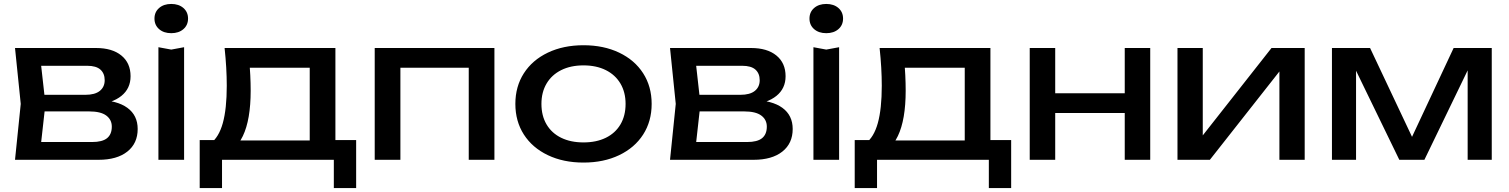

<svg xmlns="http://www.w3.org/2000/svg" viewBox="-20 -809 7641 972"><path d="M85 -283 56 -566H466Q548 -566 594.5 -528Q641 -490 641 -423Q641 -361 594.5 -323.5Q548 -286 465 -279L475 -303Q573 -301 625 -263Q677 -225 677 -156Q677 -83 624.5 -41.5Q572 0 479 0H56ZM132 -90H446Q498 -90 522 -109.5Q546 -129 546 -168Q546 -203 518 -224Q490 -245 431 -245H160V-329H412Q461 -329 485.5 -349Q510 -369 510 -403Q510 -437 488.5 -456.5Q467 -476 421 -476H133L182 -533L210 -283L182 -32Z M847 -558 912 -570V0H782V-570ZM762 -715Q762 -748 785.5 -768.5Q809 -789 847 -789Q885 -789 908.5 -768.5Q932 -748 932 -715Q932 -682 908.5 -661.5Q885 -641 847 -641Q809 -641 785.5 -661.5Q762 -682 762 -715Z M1783 143H1670V0H1104V143H991V-100H1137L1173 -98H1586L1618 -100H1783ZM1678 -566V-38H1548V-526L1608 -466H1185L1241 -510Q1245 -468 1247 -428Q1249 -388 1249 -350Q1249 -203 1209.5 -120.5Q1170 -38 1099 -38L1046 -83Q1088 -114 1108 -186Q1128 -258 1128 -375Q1128 -464 1117 -566Z M2483 0H2353V-525L2413 -466H1947L2007 -525V0H1877V-566H2483Z M2589 -283Q2589 -371 2632 -438Q2675 -505 2753.5 -542.5Q2832 -580 2934 -580Q3036 -580 3114.5 -542.5Q3193 -505 3236 -438Q3279 -371 3279 -283Q3279 -195 3236 -128Q3193 -61 3114.5 -23.5Q3036 14 2934 14Q2832 14 2753.5 -23.5Q2675 -61 2632 -128Q2589 -195 2589 -283ZM3147 -283Q3147 -342 3121 -386Q3095 -430 3047 -454Q2999 -478 2934 -478Q2869 -478 2821 -454Q2773 -430 2747 -386Q2721 -342 2721 -283Q2721 -223 2747 -179Q2773 -135 2821 -111.5Q2869 -88 2934 -88Q2999 -88 3047 -111.5Q3095 -135 3121 -179Q3147 -223 3147 -283Z M3401 -283 3372 -566H3782Q3864 -566 3910.5 -528Q3957 -490 3957 -423Q3957 -361 3910.5 -323.5Q3864 -286 3781 -279L3791 -303Q3889 -301 3941 -263Q3993 -225 3993 -156Q3993 -83 3940.5 -41.5Q3888 0 3795 0H3372ZM3448 -90H3762Q3814 -90 3838 -109.5Q3862 -129 3862 -168Q3862 -203 3834 -224Q3806 -245 3747 -245H3476V-329H3728Q3777 -329 3801.5 -349Q3826 -369 3826 -403Q3826 -437 3804.5 -456.5Q3783 -476 3737 -476H3449L3498 -533L3526 -283L3498 -32Z M4163 -558 4228 -570V0H4098V-570ZM4078 -715Q4078 -748 4101.5 -768.5Q4125 -789 4163 -789Q4201 -789 4224.5 -768.5Q4248 -748 4248 -715Q4248 -682 4224.5 -661.5Q4201 -641 4163 -641Q4125 -641 4101.5 -661.5Q4078 -682 4078 -715Z M5099 143H4986V0H4420V143H4307V-100H4453L4489 -98H4902L4934 -100H5099ZM4994 -566V-38H4864V-526L4924 -466H4501L4557 -510Q4561 -468 4563 -428Q4565 -388 4565 -350Q4565 -203 4525.5 -120.5Q4486 -38 4415 -38L4362 -83Q4404 -114 4424 -186Q4444 -258 4444 -375Q4444 -464 4433 -566Z M5322 -566V0H5193V-566ZM5803 -566V0H5674V-566ZM5728 -337V-237H5266V-337Z M5941 -566H6069V-65L6030 -74L6417 -566H6585V0H6457V-508L6497 -498L6105 0H5941Z M6723 -566H6916L7154 -62H7103L7339 -566H7532V0H7410V-523H7444L7191 0H7064L6811 -521L6845 -522V0H6723Z"/></svg>

Font: Unbounded Variable
Style: Regular
Weight: 400
Designer: Luke Prowse, Jean-Baptiste Morizot, Fátima Lázaro, Florian Runge
Foundry: NaN
Version: Version 1.600;FEAKit 1.0